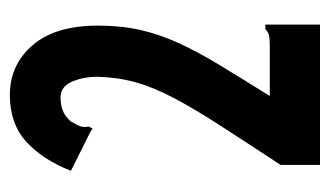

<svg xmlns="http://www.w3.org/2000/svg" viewBox="-160 -510 670 390"><g transform="rotate(-90 175.0 -315.0)"><path d="M35 -80Q83 -153 116.5 -205Q150 -257 171.5 -298Q193 -339 203 -375Q213 -411 214 -452Q214 -481 204 -504Q194 -527 172 -527Q157 -527 145.5 -522.5Q134 -518 123 -506Q115 -492 113 -485Q111 -478 113 -470L109 -462L101 -467L23 -506Q46 -564 82.5 -597Q119 -630 177 -630Q238 -630 278 -584Q318 -538 318 -451Q318 -404 309 -364.5Q300 -325 282 -286Q264 -247 237 -202.5Q210 -158 175 -102H274Q291 -102 298 -103.5Q305 -105 311 -111H320V0H35Z"/></g></svg>

Font: Inconsolata ExtraCondensed Black
Style: Regular
Weight: 900
Width: 2
Monospace: yes
Designer: Raph Levien, Cyreal, Brenton Simpson
Foundry: Raph Levien, Cyreal, Google
Version: Version 3.001; ttfautohint (v1.8.2.53-6de2)